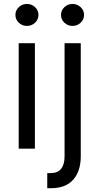

<svg xmlns="http://www.w3.org/2000/svg" viewBox="-20 -769 514 993"><path d="M76.7 0V-545.5H160.5V0ZM119.3 -634.9Q94.8 -634.9 77.2 -651.6Q59.7 -668.3 59.7 -691.8Q59.7 -715.2 77.2 -731.9Q94.8 -748.6 119.3 -748.6Q143.8 -748.6 161.4 -731.9Q179 -715.2 179 -691.8Q179 -668.3 161.4 -651.6Q143.8 -634.9 119.3 -634.9ZM313.9 -545.5H397.7V39.8Q397.7 115.4 359 160Q320.3 204.5 241.5 204.5H224.4V126.4H240.1Q278.4 126.4 296.2 103.9Q313.9 81.3 313.9 39.8ZM355.1 -634.9Q330.6 -634.9 313 -651.6Q295.5 -668.3 295.5 -691.8Q295.5 -715.2 313 -731.9Q330.6 -748.6 355.1 -748.6Q379.6 -748.6 397.2 -731.9Q414.8 -715.2 414.8 -691.8Q414.8 -668.3 397.2 -651.6Q379.6 -634.9 355.1 -634.9Z"/></svg>

Font: Inter UI
Style: Regular
Weight: 400
Designer: Rasmus Andersson
Foundry: rsms
Version: 3.2;8d6f07862